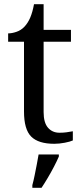

<svg xmlns="http://www.w3.org/2000/svg" viewBox="-20 -679 392 920"><path d="M240 10Q164 10 129.5 -24.5Q95 -59 95 -145V-479H19V-519Q37 -519 59 -526.5Q81 -534 97 -551Q114 -569 125 -595Q136 -621 143 -659H189V-536H320V-479H189V-142Q189 -91 210 -67Q231 -43 265 -43Q283 -43 298 -45Q313 -47 329 -50V-6Q316 0 290 5Q264 10 240 10ZM135 208Q141 186 146 161Q151 136 156 110.5Q161 85 165 61H262V71Q253 92 239 119Q225 146 209 173Q193 200 179 221H135Z"/></svg>

Font: Noto Serif Georgian
Style: Regular
Weight: 400
Designer: Monotype Design Team, Akaki Razmadze
Foundry: Google LLC
Version: Version 2.002